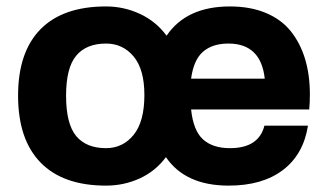

<svg xmlns="http://www.w3.org/2000/svg" viewBox="-20 -562 1022 596"><path d="M309.1 -542Q364.7 -542 414.6 -518.8Q464.4 -495.6 497.1 -451.2Q558.6 -542 693.8 -542Q756.8 -542 804.9 -522Q853 -502 882.6 -465.1Q912.1 -428.2 927 -378.9Q941.9 -329.6 941.9 -269Q941.9 -243.2 939.9 -222.2H573.2Q580.1 -156.7 610.1 -129.4Q640.1 -102.1 693.8 -102.1Q783.2 -102.1 800.8 -171.9H936Q921.9 -82.5 858.2 -34.2Q794.4 14.2 689.9 14.2Q555.2 14.2 495.1 -74.2Q462.4 -30.3 413.6 -8.1Q364.7 14.2 309.1 14.2Q175.8 14.2 106 -57.4Q36.1 -128.9 36.1 -265.1Q36.1 -400.4 105.7 -471.2Q175.3 -542 309.1 -542ZM185.1 -265.1Q185.1 -177.7 216.3 -139.9Q247.6 -102.1 309.1 -102.1Q361.3 -102.1 394.8 -143.3Q428.2 -184.6 428.2 -267.1Q428.2 -346.7 394.8 -386.7Q361.3 -426.8 309.1 -426.8Q248 -426.8 216.6 -389.2Q185.1 -351.6 185.1 -265.1ZM573.2 -317.9H801.8Q790 -426.8 689 -426.8Q639.6 -426.8 610.4 -401.6Q581.1 -376.5 573.2 -317.9Z"/></svg>

Font: Nacelle Bold
Style: Regular
Weight: 700
Designer: Sora Sagano
Foundry: Sora Sagano
Version: Version 1.000;FEAKit 1.0